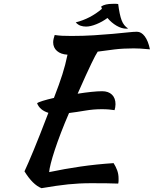

<svg xmlns="http://www.w3.org/2000/svg" viewBox="-20 -903 804 1004"><path d="M514 -426Q547 -426 565.5 -408Q584 -390 584 -358Q584 -350 582.5 -341.5Q581 -333 579 -327Q566 -329 550 -330.5Q534 -332 512 -332Q469 -332 425 -324.5Q381 -317 341 -312Q318 -259 299 -209.5Q280 -160 266.5 -119Q253 -78 245.5 -48Q238 -18 237 -3Q318 -20 400.5 -32Q483 -44 574 -50Q585 -33 592.5 -13Q600 7 600 30Q600 36 600 43Q600 50 598 57Q570 56 539 55.5Q508 55 458 55Q425 55 395.5 56.5Q366 58 336 61Q306 64 272.5 69Q239 74 197 81Q151 63 108 -7Q125 -43 155.5 -116.5Q186 -190 233 -313Q188 -327 174 -363Q179 -368 203 -375.5Q227 -383 262 -391Q277 -430 287.5 -459Q298 -488 306 -513.5Q314 -539 320.5 -563.5Q327 -588 333 -617Q298 -619 278 -636.5Q258 -654 258 -682Q258 -690 260.5 -701Q263 -712 266 -720Q286 -717 304.5 -716Q323 -715 353 -715Q416 -715 471 -718.5Q526 -722 570.5 -726Q615 -730 647 -733.5Q679 -737 696 -737Q719 -737 737 -713Q755 -689 764 -645Q733 -648 713.5 -649Q694 -650 679 -650Q624 -650 578.5 -644.5Q533 -639 491 -633Q485 -624 477.5 -610Q470 -596 458 -571Q446 -546 428.5 -508Q411 -470 386 -413Q424 -419 457.5 -422.5Q491 -426 514 -426ZM598 -882Q605 -826 616 -797Q627 -768 650 -754Q648 -753 641 -753Q616 -753 589.5 -768.5Q563 -784 542 -809Q515 -789 484 -776.5Q453 -764 430 -764Q415 -764 401.5 -768.5Q388 -773 376 -786Q452 -805 513 -857Q511 -861 509 -869Q529 -883 570 -883Q582 -883 587.5 -883Q593 -883 598 -882Z"/></svg>

Font: Sweet Mavka Script
Style: Regular
Weight: 500
Designer: Pablo Impallari/Anastassiya Vishnevskaya
Foundry: Pablo Impallari/ Anastassiya Vishnevskaya
Version: Version 2.0/www.impallari.com/   behance.net/sweetcherry